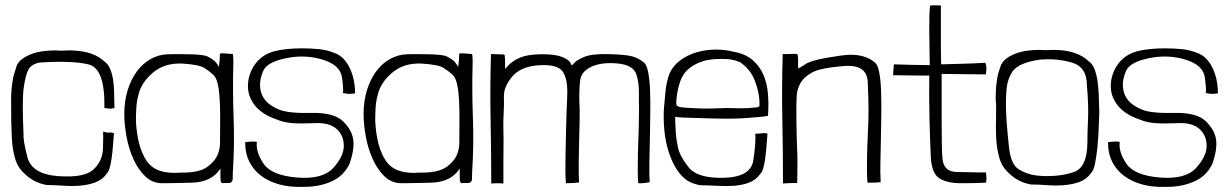

<svg xmlns="http://www.w3.org/2000/svg" viewBox="-20 -707 4747 743"><path d="M379 -198Q380 -181 378.5 -132.5Q377 -84 341.5 -51Q306 -18 204.5 -25.5Q103 -33 86 -99Q69 -165 71 -188Q65 -320 72 -369Q79 -418 90.5 -438.5Q102 -459 134 -465Q257 -473 322 -458Q387 -443 384 -289Q397 -287 403.5 -286.5Q410 -286 423 -289Q422 -322 421.5 -350.5Q421 -379 417 -402Q413 -425 405.5 -442Q398 -459 384 -469Q363 -489 334 -499Q305 -509 273 -511Q252 -513 233.5 -511.5Q215 -510 195 -512Q171 -512 147.5 -509Q124 -506 103.5 -498.5Q83 -491 67.5 -480Q52 -469 45 -454Q42 -444 36 -425Q30 -406 29 -395Q23 -359 23 -323Q23 -257 23.5 -233.5Q24 -210 26 -170.5Q28 -131 38 -95Q48 -59 75 -35Q110 0 161 9Q189 9 223 11.5Q257 14 289 11.5Q321 9 348.5 -1Q376 -11 393 -35Q400 -42 404.5 -57.5Q409 -73 412 -94.5Q415 -116 417 -141Q419 -166 421 -192Q410 -195 401.5 -194Q393 -193 379 -198Z M831 -499Q831 -473 827 -448Q817 -466 807.5 -473.5Q798 -481 783 -488.5Q768 -496 711 -497Q654 -498 629 -497Q594 -496 563 -478.5Q532 -461 509.5 -430.5Q487 -400 474 -358Q461 -316 461 -266Q461 -226 469.5 -179Q478 -132 496 -92Q514 -52 541.5 -25Q569 2 608 2Q643 2 721.5 0Q800 -2 833 -55Q833 -45 833 -32.5Q833 -20 833.5 -10Q834 0 841 2Q840 1 868 1Q880 -1 880.5 -14Q881 -27 881 -40Q888 -147 884 -251.5Q880 -356 883 -464V-474Q883 -480 882.5 -486Q882 -492 881 -498Q849 -500 846.5 -500.5Q844 -501 837.5 -500.5Q831 -500 831 -499ZM685 -461Q750 -457 770 -444.5Q790 -432 805.5 -417.5Q821 -403 826.5 -361.5Q832 -320 832 -253Q832 -199 831.5 -156Q831 -113 808.5 -85.5Q786 -58 755.5 -48Q725 -38 678 -39Q583 -31 547 -85Q511 -139 506 -239Q506 -264 507.5 -290Q509 -316 516 -341Q527 -388 572 -426Q617 -464 685 -461Z M1043 -509Q994 -496 967.5 -459Q941 -422 939.5 -378.5Q938 -335 966 -299.5Q994 -264 1050 -245Q1078 -233 1111.5 -230.5Q1145 -228 1199.5 -230.5Q1254 -233 1282 -208.5Q1310 -184 1310.5 -143.5Q1311 -103 1270 -57.5Q1229 -12 1130 -20Q1031 -28 1000 -73.5Q969 -119 974 -158Q962 -161 929 -157V-155V-152Q929 -112 945.5 -80Q962 -48 991.5 -26Q1021 -4 1062 7Q1103 18 1154 16Q1212 17 1261 -4Q1310 -25 1333 -74Q1352 -129 1347 -166.5Q1342 -204 1307 -238Q1272 -272 1184.5 -270Q1097 -268 1061 -282.5Q1025 -297 1007 -318.5Q989 -340 986.5 -370Q984 -400 999 -433.5Q1014 -467 1088 -482Q1162 -497 1229.5 -476Q1297 -455 1303.5 -407Q1310 -359 1307 -347Q1331 -341 1354 -346Q1354 -400 1334 -442.5Q1314 -485 1280.5 -499.5Q1247 -514 1213 -517Q1179 -520 1148 -520Q1117 -520 1089.5 -517Q1062 -514 1043 -509Z M1757 -499Q1757 -473 1753 -448Q1743 -466 1733.5 -473.5Q1724 -481 1709 -488.5Q1694 -496 1637 -497Q1580 -498 1555 -497Q1520 -496 1489 -478.5Q1458 -461 1435.5 -430.5Q1413 -400 1400 -358Q1387 -316 1387 -266Q1387 -226 1395.5 -179Q1404 -132 1422 -92Q1440 -52 1467.5 -25Q1495 2 1534 2Q1569 2 1647.5 0Q1726 -2 1759 -55Q1759 -45 1759 -32.5Q1759 -20 1759.5 -10Q1760 0 1767 2Q1766 1 1794 1Q1806 -1 1806.5 -14Q1807 -27 1807 -40Q1814 -147 1810 -251.5Q1806 -356 1809 -464V-474Q1809 -480 1808.5 -486Q1808 -492 1807 -498Q1775 -500 1772.5 -500.5Q1770 -501 1763.5 -500.5Q1757 -500 1757 -499ZM1611 -461Q1676 -457 1696 -444.5Q1716 -432 1731.5 -417.5Q1747 -403 1752.5 -361.5Q1758 -320 1758 -253Q1758 -199 1757.5 -156Q1757 -113 1734.5 -85.5Q1712 -58 1681.5 -48Q1651 -38 1604 -39Q1509 -31 1473 -85Q1437 -139 1432 -239Q1432 -264 1433.5 -290Q1435 -316 1442 -341Q1453 -388 1498 -426Q1543 -464 1611 -461Z M1933 -493Q1933 -496 1925 -496.5Q1917 -497 1904.5 -497Q1892 -497 1880 -498Q1876 -366 1878.5 -243Q1881 -120 1881 3Q1905 1 1928 3V-1Q1928 -51 1928 -80.5Q1928 -110 1928.5 -138.5Q1929 -167 1928 -200.5Q1927 -234 1929 -269Q1931 -296 1930 -333.5Q1929 -371 1962 -410.5Q1995 -450 2066 -454.5Q2137 -459 2157.5 -430Q2178 -401 2175 -334Q2172 -267 2170.5 -204Q2169 -141 2168.5 -110Q2168 -79 2168 -50Q2168 -21 2170 2Q2200 2 2221 -1Q2219 -31 2219.5 -72Q2220 -113 2221 -155.5Q2222 -198 2223 -241.5Q2224 -285 2222 -314Q2221 -361 2225 -395.5Q2229 -430 2268 -448.5Q2307 -467 2369 -461.5Q2431 -456 2443 -418Q2453 -388 2452.5 -344.5Q2452 -301 2453 -289Q2452 -204 2450.5 -172.5Q2449 -141 2448.5 -110Q2448 -79 2448 -50Q2448 -21 2450 2Q2470 3 2494 -2Q2492 -36 2493 -81Q2494 -126 2495 -174.5Q2496 -223 2496.5 -270.5Q2497 -318 2495.5 -358Q2494 -398 2488.5 -426.5Q2483 -455 2473 -464Q2452 -482 2426 -489Q2400 -496 2335 -497.5Q2270 -499 2241.5 -487Q2213 -475 2205 -466Q2197 -457 2192 -454Q2187 -466 2182 -471Q2161 -489 2126 -494Q2091 -499 2049 -496Q2007 -493 1979.5 -478Q1952 -463 1935 -440Q1934 -454 1934.5 -465Q1935 -476 1933 -493Z M2952 -259Q2955 -301 2952 -342Q2949 -383 2934.5 -417Q2920 -451 2892 -475Q2864 -499 2818 -507Q2782 -516 2744 -515Q2706 -514 2672 -503.5Q2638 -493 2611 -472.5Q2584 -452 2571 -423Q2559 -390 2555.5 -355.5Q2552 -321 2549 -284Q2547 -243 2551 -202Q2555 -161 2566 -124.5Q2577 -88 2595 -57.5Q2613 -27 2640 -8Q2664 6 2692 10Q2720 10 2753.5 12Q2787 14 2819 12Q2851 10 2878 0Q2905 -10 2922 -34Q2929 -40 2933.5 -55.5Q2938 -71 2941 -92.5Q2944 -114 2946 -139Q2948 -164 2950 -190Q2939 -193 2926 -191Q2913 -189 2903 -190Q2905 -149 2895 -85.5Q2885 -22 2782 -19Q2679 -16 2644.5 -60Q2610 -104 2603.5 -136.5Q2597 -169 2595.5 -188Q2594 -207 2593 -237V-255Q2603 -253 2625 -252Q2647 -251 2720 -249Q2793 -247 2823 -248Q2853 -249 2879.5 -251Q2906 -253 2925.5 -255Q2945 -257 2952 -259ZM2919 -316Q2919 -304 2919 -298.5Q2919 -293 2908 -291.5Q2897 -290 2873.5 -288.5Q2850 -287 2795 -289Q2721 -286 2684.5 -287.5Q2648 -289 2623.5 -291Q2599 -293 2597.5 -302.5Q2596 -312 2599 -336Q2603 -365 2612.5 -392.5Q2622 -420 2642 -438Q2662 -456 2692 -467.5Q2722 -479 2770 -479Q2793 -479 2807 -477Q2821 -475 2843 -467Q2883 -440 2900 -397Q2917 -354 2919 -316Z M3067 -495Q3067 -498 3059 -498.5Q3051 -499 3036 -498Q3021 -497 3009 -498Q3005 -366 3007.5 -243Q3010 -120 3010 3Q3034 1 3065 1V-3Q3066 -36 3066 -69Q3066 -102 3064.5 -135.5Q3063 -169 3062 -235.5Q3061 -302 3063 -337Q3065 -364 3078.5 -387Q3092 -410 3123.5 -427Q3155 -444 3245 -451.5Q3335 -459 3338 -389.5Q3341 -320 3341 -280Q3341 -240 3338.5 -191.5Q3336 -143 3335.5 -112Q3335 -81 3335 -52Q3335 -23 3337 0Q3376 0 3388 -2Q3386 -36 3387 -81Q3388 -126 3389 -174.5Q3390 -223 3390.5 -270.5Q3391 -318 3389.5 -358Q3388 -398 3382.5 -426.5Q3377 -455 3367 -464Q3346 -482 3320 -489Q3294 -496 3266.5 -495Q3239 -494 3177 -483Q3115 -472 3094 -457Q3089 -453 3081.5 -449Q3074 -445 3069 -442Q3068 -456 3068.5 -467Q3069 -478 3067 -495Z M3579 -685Q3577 -666 3576.5 -642Q3576 -618 3576 -587Q3576 -556 3577 -516.5Q3578 -477 3578 -455Q3562 -455 3510.5 -456Q3459 -457 3439 -458L3436 -416Q3457 -416 3508.5 -415Q3560 -414 3576 -415Q3575 -325 3577 -244Q3579 -163 3582 -100Q3585 -37 3614.5 -17.5Q3644 2 3699.5 2Q3755 2 3795 0Q3800 -15 3795 -40Q3778 -39 3755.5 -40Q3733 -41 3682 -41.5Q3631 -42 3627 -95Q3624 -128 3624 -242.5Q3624 -357 3624 -421L3795 -419Q3798 -438 3797 -447Q3796 -456 3793 -464Q3738 -461 3695.5 -460Q3653 -459 3622 -458Q3622 -473 3621.5 -487Q3621 -501 3621 -514V-686Q3595 -686 3593.5 -686.5Q3592 -687 3579 -685Z M3838 -397Q3835 -378 3834 -360.5Q3833 -343 3833 -325Q3836 -292 3834.5 -252Q3833 -212 3835 -172.5Q3837 -133 3847 -97Q3857 -61 3884 -37Q3919 -2 3970 7Q3998 7 4032 9.5Q4066 12 4098 9.5Q4130 7 4157.5 -3Q4185 -13 4202 -37Q4212 -47 4217.5 -74Q4223 -101 4226.5 -135Q4230 -169 4231.5 -206Q4233 -243 4234 -272Q4233 -305 4232 -336.5Q4231 -368 4227 -394.5Q4223 -421 4215 -441Q4207 -461 4193 -470Q4172 -490 4143 -500.5Q4114 -511 4082 -513Q4061 -515 4042.5 -513.5Q4024 -512 4004 -514Q3980 -514 3956.5 -511Q3933 -508 3912.5 -500.5Q3892 -493 3876.5 -482Q3861 -471 3854 -456Q3846 -434 3842.5 -421Q3839 -408 3838 -397ZM4003 -476Q4069 -482 4127.5 -465Q4186 -448 4186 -378Q4193 -298 4190.5 -246.5Q4188 -195 4188 -157Q4188 -59 4135 -41Q4100 -29 4059.5 -26.5Q4019 -24 3986.5 -28.5Q3954 -33 3923.5 -51Q3893 -69 3885 -133Q3874 -236 3873 -286Q3872 -336 3876 -369.5Q3880 -403 3899 -432Q3925 -465 4003 -476Z M4382 -509Q4333 -496 4306.5 -459Q4280 -422 4278.5 -378.5Q4277 -335 4305 -299.5Q4333 -264 4389 -245Q4417 -233 4450.5 -230.5Q4484 -228 4538.5 -230.5Q4593 -233 4621 -208.5Q4649 -184 4649.5 -143.5Q4650 -103 4609 -57.5Q4568 -12 4469 -20Q4370 -28 4339 -73.5Q4308 -119 4313 -158Q4301 -161 4268 -157V-155V-152Q4268 -112 4284.5 -80Q4301 -48 4330.5 -26Q4360 -4 4401 7Q4442 18 4493 16Q4551 17 4600 -4Q4649 -25 4672 -74Q4691 -129 4686 -166.5Q4681 -204 4646 -238Q4611 -272 4523.5 -270Q4436 -268 4400 -282.5Q4364 -297 4346 -318.5Q4328 -340 4325.5 -370Q4323 -400 4338 -433.5Q4353 -467 4427 -482Q4501 -497 4568.5 -476Q4636 -455 4642.5 -407Q4649 -359 4646 -347Q4670 -341 4693 -346Q4693 -400 4673 -442.5Q4653 -485 4619.5 -499.5Q4586 -514 4552 -517Q4518 -520 4487 -520Q4456 -520 4428.5 -517Q4401 -514 4382 -509Z"/></svg>

Font: Londrina Solid Thin
Style: Regular
Weight: 250
Designer: Marcelo Magalhaes
Foundry: Marcelo Magalhães
Version: Version 1.002